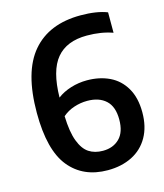

<svg xmlns="http://www.w3.org/2000/svg" viewBox="-113 -835 796 930"><g transform="rotate(-15 285.0 -370.5)"><path d="M546 -218.5Q546 -146.5 516.8 -95Q487.5 -43.5 434.8 -17Q382 9.5 313 9.5Q190 9.5 120.8 -75.5Q51.5 -160.5 51.5 -347.5Q51.5 -552.5 135.5 -651Q219.5 -749.5 378 -749.5Q459 -749.5 511 -729V-626.5Q454.5 -647 382 -647Q280.5 -647 229.8 -586.2Q179 -525.5 177 -391Q205.5 -413 244.8 -425.2Q284 -437.5 326 -437.5Q389 -437.5 438.8 -413.8Q488.5 -390 517.2 -340.8Q546 -291.5 546 -218.5ZM429 -214Q429 -278.5 395 -309.8Q361 -341 302 -341Q268 -341 235.5 -330.2Q203 -319.5 177.5 -297.5Q180 -218 197.5 -171.8Q215 -125.5 244 -106.5Q273 -87.5 314 -87.5Q365.5 -87.5 397.2 -119Q429 -150.5 429 -214Z"/></g></svg>

Font: Encode Sans Semi Condensed SmBd
Style: Regular
Weight: 600
Width: 4
Designer: Multiple Designers
Foundry: Impallari Type
Version: Version 2.000